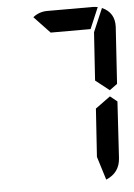

<svg xmlns="http://www.w3.org/2000/svg" viewBox="-53 -791 575 824"><g transform="rotate(-5 234.5 -378.5)"><path d="M360.4 -656.2H188.5L120.1 -728.5Q147.5 -750 181.6 -750H380.9L399.4 -748ZM374 -641.6 417 -742.2Q471.7 -717.8 468.8 -656.2L453.1 -412.1L419.9 -387.7L360.4 -434.6ZM353.5 -314.5 418 -361.3 448.2 -336.9 433.6 -93.8Q429.7 -31.2 371.1 -6.8L339.8 -107.4Z"/></g></svg>

Font: 7-Segment
Style: Regular
Weight: 400
Designer: Jan Bobrowski
Version: Version 3.0